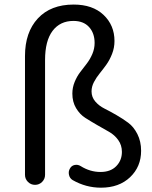

<svg xmlns="http://www.w3.org/2000/svg" viewBox="-20 -827 682 859"><path d="M431.6 12.7Q364.3 12.7 304.7 -21.5Q292 -29.3 288.6 -44.9Q285.2 -60.5 293 -73.2Q299.8 -85.9 314 -88.9Q328.1 -91.8 340.8 -84Q382.8 -57.6 429.7 -57.6Q474.6 -57.6 500 -83.5Q525.4 -109.4 525.4 -147.5Q525.4 -177.7 508.8 -200.7Q492.2 -223.6 467.8 -237.3Q443.4 -251 414.6 -267.6Q385.7 -284.2 361.3 -299.8Q336.9 -315.4 320.3 -343.3Q303.7 -371.1 303.7 -408.2Q303.7 -435.5 314 -460.4Q324.2 -485.4 338.9 -504.4Q353.5 -523.4 368.2 -542.5Q382.8 -561.5 393.1 -585.4Q403.3 -609.4 403.3 -634.8Q403.3 -678.7 378.4 -706.1Q353.5 -733.4 308.6 -733.4Q249 -733.4 215.3 -689Q181.6 -644.5 181.6 -558.6V-44.9Q181.6 -26.4 168.5 -13.2Q155.3 0 136.7 0Q118.2 0 105 -13.2Q91.8 -26.4 91.8 -44.9V-576.2Q91.8 -682.6 149.4 -744.6Q207 -806.6 309.6 -806.6Q394.5 -806.6 443.4 -760.3Q492.2 -713.9 492.2 -643.6Q492.2 -613.3 481.4 -585.9Q470.7 -558.6 456.1 -538.1Q441.4 -517.6 426.3 -499Q411.1 -480.5 400.4 -460Q389.6 -439.5 389.6 -418Q389.6 -392.6 406.2 -373Q422.9 -353.5 447.3 -341.3Q471.7 -329.1 500.5 -312.5Q529.3 -295.9 553.7 -277.8Q578.1 -259.8 594.7 -227.1Q611.3 -194.3 611.3 -152.3Q611.3 -81.1 562 -34.2Q512.7 12.7 431.6 12.7Z"/></svg>

Font: Gen Jyuu GothicX Regular
Style: Regular
Weight: 400
Designer: [Source Han Sans]
Ryoko NISHIZUKA  (kana & ideographs); Paul D. Hunt (Latin, Greek & Cyrillic); Wenlong ZHANG  (bopomofo
Version: Version 1.002.20150607